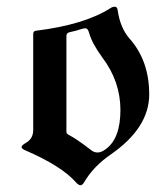

<svg xmlns="http://www.w3.org/2000/svg" viewBox="-20 -543 498 573"><path d="M56.6 -116.2Q79.1 -128.9 79.1 -154.8V-441.4Q79.1 -450.2 86.9 -451.2Q232.4 -469.2 310.1 -519Q315.9 -522.9 322.8 -522.9Q329.6 -522.9 331.1 -513.2Q338.4 -460 366.7 -427.7Q425.3 -361.8 425.3 -261.2Q425.3 -161.6 310.5 -82Q258.3 -45.9 231.4 0.5Q226.1 9.8 220.2 9.8Q214.4 9.8 207 1.5Q163.6 -47.9 54.7 -94.7Q44.4 -99.1 44.4 -104.2Q44.4 -109.4 56.6 -116.2ZM178.2 -149.9Q178.2 -144 184.1 -141.1Q210.4 -127.4 252.9 -94.2Q261.2 -87.9 271.7 -87.9Q282.2 -87.9 295.9 -98.1Q339.4 -129.9 339.4 -214.8Q339.4 -299.8 285.6 -371.1Q254.9 -413.1 246.1 -444.3Q242.2 -458.5 235.4 -458.5Q228.5 -458.5 222.2 -456.1Q210 -451.7 187.5 -446.8Q178.2 -444.8 178.2 -435.5Z"/></svg>

Font: UnifrakturMaguntia21
Style: Book
Weight: 400
Designer: j. 'mach' wust, Gerrit Ansmann, Georg Duffner, based on a font by Peter Wiegel, original typeface by Carl Albert Fahrenw
Version: Version 2017-03-19